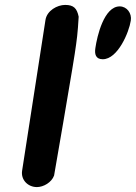

<svg xmlns="http://www.w3.org/2000/svg" viewBox="-20 -761 553 781"><path d="M245 -741C213 -741 171 -718 165 -680L70 -67C64 -29 94 0 130 0C157 0 190 -19 200 -47C212 -112 263 -415 274 -480L284 -542C293 -602 296 -624 300 -693C293 -727 280 -741 245 -741ZM368 -566C364 -541 369 -520 398 -520C459 -520 505 -630 512 -677C517 -707 496 -735 467 -735C403 -735 375 -614 368 -566Z"/></svg>

Font: Asimov Print
Style: Regular
Weight: 500
Designer: Google
Version: Version 2.000980: 2014